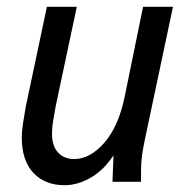

<svg xmlns="http://www.w3.org/2000/svg" viewBox="-20 -535 555 565"><path d="M44 -131Q44 -148 48 -174Q52 -200 56 -222L118 -515H206L144 -223Q140 -201 136.5 -180.5Q133 -160 133 -142Q133 -105 151 -86Q169 -67 198 -67Q245 -67 287 -115Q329 -163 347 -251L401 -515H489L406 -123Q401 -99 398 -77.5Q395 -56 395 -32V0H311L314 -78Q286 -35 247.5 -12.5Q209 10 170 10Q112 10 78 -26.5Q44 -63 44 -131Z"/></svg>

Font: Radio Canada Condensed
Style: Italic
Weight: 400
Width: 3
Italic angle: -12°
Designer: Charles Daoud, Etienne Aubert Bonn, Alexandre Saumier Demers, Jacques Le Bailly
Foundry: Radio-Canada
Version: Version 2.104; ttfautohint (v1.8.4.7-5d5b);gftools[0.9.28.de